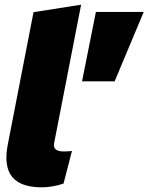

<svg xmlns="http://www.w3.org/2000/svg" viewBox="-20 -790 633 819"><path d="M251 -7Q231 0 206.5 4.5Q182 9 160 9Q96 9 60 -12Q24 -33 13 -73Q2 -113 12 -167L123 -738L326 -770L211 -180Q207 -162 217.5 -153Q228 -144 251 -144Q260 -144 269 -144.5Q278 -145 287 -146ZM330 -443 389 -739H593L469 -443Z"/></svg>

Font: REM ExtraBold
Style: Italic
Weight: 800
Italic angle: -11°
Designer: Octavio Pardo
Foundry: Ashler Design
Version: Version 1.005;gftools[0.9.28]